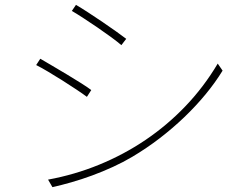

<svg xmlns="http://www.w3.org/2000/svg" viewBox="-20 -765 1040 791"><path d="M293 -745 276 -720Q295 -709 323.5 -690.5Q352 -672 382 -651.5Q412 -631 438.5 -611.5Q465 -592 480 -579L500 -605Q487 -615 460.5 -634Q434 -653 403 -674Q372 -695 342 -714.5Q312 -734 293 -745ZM146 -523 129 -497Q149 -487 178.5 -469.5Q208 -452 238 -433Q268 -414 295 -396Q322 -378 338 -366L356 -394Q343 -404 315.5 -421.5Q288 -439 257 -457.5Q226 -476 195.5 -494Q165 -512 146 -523ZM178 -25 196 6Q232 -2 274 -14Q316 -26 359.5 -42Q403 -58 445.5 -77.5Q488 -97 525 -119Q584 -154 638 -195.5Q692 -237 739.5 -282.5Q787 -328 827 -376.5Q867 -425 897 -474L877 -503Q820 -407 744.5 -328Q669 -249 579.5 -188.5Q490 -128 388.5 -86.5Q287 -45 178 -25Z"/></svg>

Font: Spoqa Han Sans Neo Thin
Style: Regular
Weight: 100
Designer: [Spoqa Han Sans Neo] Dong-huui Kim  Younghwa Kang  Yujin Lee  [Noto Sans] Ryoko NISHIZUKA  (kana & ideographs); Paul D. 
Foundry: Spoqa (http://www.spoqa-han-sans.com)
Version: Version 1.100;hotconv 1.0.109;makeotfexe 2.5.65596